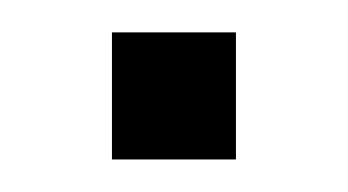

<svg xmlns="http://www.w3.org/2000/svg" viewBox="-20 -98 214 118"><path d="M125 0H48.8V-78.1H125Z"/></svg>

Font: SengBuhan
Style: Regular
Weight: 400
Designer: John M. Durdin
Foundry: Lao Script for Windows
Version: Version 1.400